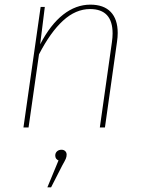

<svg xmlns="http://www.w3.org/2000/svg" viewBox="-20 -549 621 827"><path d="M487 -407Q487 -389 484 -369L432 0H410L462 -367Q465 -388 465 -405Q465 -510 368 -510Q306 -510 251.5 -460Q197 -410 148 -315L103 0H81L155 -519H173L153 -358Q197 -443 252 -486Q307 -529 369 -529Q427 -529 457 -497.5Q487 -466 487 -407ZM267 117Q267 126 263.5 134.5Q260 143 248 164L200 258H184L232 142Q218 136 218 121Q218 110 225.5 103Q233 96 245 96Q255 96 261 102Q267 108 267 117Z"/></svg>

Font: FiraGO Thin
Style: Italic
Weight: 100
Italic angle: -8°
Designer: bBox Type GmbH
Foundry: bBox Type GmbH
Version: Version 1.001